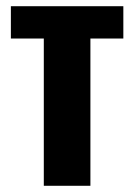

<svg xmlns="http://www.w3.org/2000/svg" viewBox="-20 -598 432 618"><path d="M121 0V-474H15V-578H377V-474H271V0Z"/></svg>

Font: Oswald SemiBold
Style: Regular
Weight: 600
Designer: Vernon Adams
Foundry: Vernon Adams
Version: Version 4.100; ttfautohint (v1.8.1.43-b0c9)